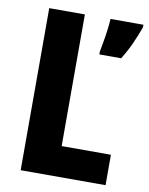

<svg xmlns="http://www.w3.org/2000/svg" viewBox="-81 -774 646 833"><g transform="rotate(10 241.5 -357.0)"><path d="M68 0V-714H225V-134H442V0ZM483 -703Q470 -666 452.5 -627.5Q435 -589 413 -554H317V-567Q320 -584 325 -611Q330 -638 333.5 -666Q337 -694 338 -714H483Z"/></g></svg>

Font: Noto Sans Lao UI Cond ExtBd
Style: Regular
Weight: 800
Width: 3
Designer: Monotype Design Team
Foundry: Monotype Imaging Inc.
Version: Version 2.000; ttfautohint (v1.8.4.7-5d5b)